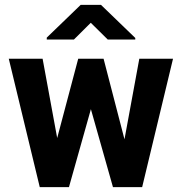

<svg xmlns="http://www.w3.org/2000/svg" viewBox="-20 -770 751 790"><path d="M353.5 -676.3 284.2 -607.4H172.4V-615.2L312 -750H395.5L536.6 -613.8V-607.4H423.3ZM553.2 -528.3H691.9L564.9 0H444.8L354 -320.8L263.7 0H143.6L16.1 -528.3H155.3L215.3 -202.1L301.8 -528.3H406.2L492.2 -196.8Z"/></svg>

Font: Robert Sans Black
Style: Regular
Weight: 900
Designer: Christian Robertson (extended by Adam Twardoch)
Foundry: Google
Version: Version 12.135;April 2, 2019;FontCreator 11.5.0.2425 64-bit;